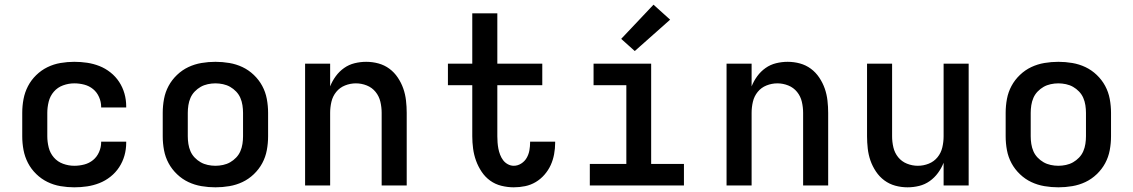

<svg xmlns="http://www.w3.org/2000/svg" viewBox="-20 -792 4840 820"><path d="M297 8Q268 8 238.5 3Q209 -2 182.5 -15Q156 -28 134.5 -49Q113 -70 99.5 -96Q86 -122 80.5 -151Q75 -180 75 -210V-310Q75 -340 80.5 -369Q86 -398 99.5 -424Q113 -450 134.5 -471Q156 -492 182.5 -505Q209 -518 238.5 -523Q268 -528 297 -528Q325 -528 352 -524Q379 -520 404.5 -510Q430 -500 452 -482.5Q474 -465 489 -442Q504 -419 511.5 -392.5Q519 -366 519 -338V-333H412V-336Q412 -357 403 -377.5Q394 -398 377.5 -411.5Q361 -425 340 -430.5Q319 -436 297 -436Q273 -436 249.5 -427.5Q226 -419 210 -400.5Q194 -382 188 -358Q182 -334 182 -310V-210Q182 -186 188 -162Q194 -138 210 -119.5Q226 -101 249.5 -92.5Q273 -84 297 -84Q319 -84 340 -89.5Q361 -95 377.5 -108.5Q394 -122 403 -142.5Q412 -163 412 -184V-187H519V-182Q519 -154 511.5 -127.5Q504 -101 489 -78Q474 -55 452 -37.5Q430 -20 404.5 -10Q379 0 352 4Q325 8 297 8Z M900 8Q870 8 840.5 3Q811 -2 784.5 -14.5Q758 -27 736 -48Q714 -69 700 -95Q686 -121 680.5 -150.5Q675 -180 675 -210V-310Q675 -340 680.5 -369.5Q686 -399 700 -425Q714 -451 736 -472Q758 -493 784.5 -505.5Q811 -518 840.5 -523Q870 -528 900 -528Q930 -528 959.5 -523Q989 -518 1015.5 -505.5Q1042 -493 1064 -472Q1086 -451 1100 -425Q1114 -399 1119.5 -369.5Q1125 -340 1125 -310V-210Q1125 -180 1119.5 -150.5Q1114 -121 1100 -95Q1086 -69 1064 -48Q1042 -27 1015.5 -14.5Q989 -2 959.5 3Q930 8 900 8ZM900 -84Q916 -84 932.5 -87.5Q949 -91 963 -99Q977 -107 988.5 -119Q1000 -131 1006.5 -146Q1013 -161 1015.5 -177.5Q1018 -194 1018 -210V-310Q1018 -326 1015.5 -342.5Q1013 -359 1006.5 -374Q1000 -389 988.5 -401Q977 -413 963 -421Q949 -429 932.5 -432.5Q916 -436 900 -436Q884 -436 867.5 -432.5Q851 -429 837 -421Q823 -413 811.5 -401Q800 -389 793.5 -374Q787 -359 784.5 -342.5Q782 -326 782 -310V-210Q782 -194 784.5 -177.5Q787 -161 793.5 -146Q800 -131 811.5 -119Q823 -107 837 -99Q851 -91 867.5 -87.5Q884 -84 900 -84Z M1283 0V-520H1390V-423Q1399 -446 1414 -466.5Q1429 -487 1449.5 -501.5Q1470 -516 1494.5 -522Q1519 -528 1544 -528Q1571 -528 1596.5 -521Q1622 -514 1643 -498.5Q1664 -483 1679 -460.5Q1694 -438 1702.5 -413.5Q1711 -389 1714 -362.5Q1717 -336 1717 -310V0H1610V-310Q1610 -334 1604.5 -357.5Q1599 -381 1584 -399.5Q1569 -418 1546.5 -427Q1524 -436 1500 -436Q1476 -436 1453.5 -427Q1431 -418 1416 -399.5Q1401 -381 1395.5 -357.5Q1390 -334 1390 -310V0Z M2174 8Q2148 8 2121.5 1.5Q2095 -5 2073.5 -20.5Q2052 -36 2037 -58.5Q2022 -81 2013 -106Q2004 -131 2000.5 -157.5Q1997 -184 1997 -210V-428H1893V-520H1997V-735H2104V-520H2296V-428H2104V-210Q2104 -197 2105 -183.5Q2106 -170 2108.5 -157Q2111 -144 2116 -131Q2121 -118 2129 -107.5Q2137 -97 2149 -90.5Q2161 -84 2174 -84Q2191 -84 2206 -93.5Q2221 -103 2229.5 -118Q2238 -133 2241 -150Q2244 -167 2244 -184V-187H2351V-182Q2351 -158 2346.5 -133.5Q2342 -109 2332 -87Q2322 -65 2305.5 -46Q2289 -27 2268 -14.5Q2247 -2 2223 3Q2199 8 2174 8Z M2499 0V-92H2655V-428H2515V-520H2761V-92H2901V0ZM2691 -574 2633 -626 2771 -772 2842 -708Z M3083 0V-520H3190V-423Q3199 -446 3214 -466.5Q3229 -487 3249.5 -501.5Q3270 -516 3294.5 -522Q3319 -528 3344 -528Q3371 -528 3396.5 -521Q3422 -514 3443 -498.5Q3464 -483 3479 -460.5Q3494 -438 3502.5 -413.5Q3511 -389 3514 -362.5Q3517 -336 3517 -310V0H3410V-310Q3410 -334 3404.5 -357.5Q3399 -381 3384 -399.5Q3369 -418 3346.5 -427Q3324 -436 3300 -436Q3276 -436 3253.5 -427Q3231 -418 3216 -399.5Q3201 -381 3195.5 -357.5Q3190 -334 3190 -310V0Z M3856 8Q3829 8 3803.5 1Q3778 -6 3757 -21.5Q3736 -37 3721 -59.5Q3706 -82 3697.5 -106.5Q3689 -131 3686 -157.5Q3683 -184 3683 -210V-520H3790V-210Q3790 -186 3795.5 -162.5Q3801 -139 3816 -120.5Q3831 -102 3853.5 -93Q3876 -84 3900 -84Q3924 -84 3946.5 -93Q3969 -102 3984 -120.5Q3999 -139 4004.5 -162.5Q4010 -186 4010 -210V-520H4117V0H4010V-97Q4001 -74 3986 -53.5Q3971 -33 3950.5 -18.5Q3930 -4 3905.5 2Q3881 8 3856 8Z M4500 8Q4470 8 4440.5 3Q4411 -2 4384.5 -14.5Q4358 -27 4336 -48Q4314 -69 4300 -95Q4286 -121 4280.5 -150.5Q4275 -180 4275 -210V-310Q4275 -340 4280.5 -369.5Q4286 -399 4300 -425Q4314 -451 4336 -472Q4358 -493 4384.5 -505.5Q4411 -518 4440.5 -523Q4470 -528 4500 -528Q4530 -528 4559.5 -523Q4589 -518 4615.5 -505.5Q4642 -493 4664 -472Q4686 -451 4700 -425Q4714 -399 4719.5 -369.5Q4725 -340 4725 -310V-210Q4725 -180 4719.5 -150.5Q4714 -121 4700 -95Q4686 -69 4664 -48Q4642 -27 4615.5 -14.5Q4589 -2 4559.5 3Q4530 8 4500 8ZM4500 -84Q4516 -84 4532.5 -87.5Q4549 -91 4563 -99Q4577 -107 4588.5 -119Q4600 -131 4606.5 -146Q4613 -161 4615.5 -177.5Q4618 -194 4618 -210V-310Q4618 -326 4615.5 -342.5Q4613 -359 4606.5 -374Q4600 -389 4588.5 -401Q4577 -413 4563 -421Q4549 -429 4532.5 -432.5Q4516 -436 4500 -436Q4484 -436 4467.5 -432.5Q4451 -429 4437 -421Q4423 -413 4411.5 -401Q4400 -389 4393.5 -374Q4387 -359 4384.5 -342.5Q4382 -326 4382 -310V-210Q4382 -194 4384.5 -177.5Q4387 -161 4393.5 -146Q4400 -131 4411.5 -119Q4423 -107 4437 -99Q4451 -91 4467.5 -87.5Q4484 -84 4500 -84Z"/></svg>

Font: Iosevka Semibold Extended
Style: Regular
Weight: 600
Width: 7
Monospace: yes
Designer: Belleve Invis
Foundry: Belleve Invis
Version: Version 32.5.0; ttfautohint (v1.8.4)